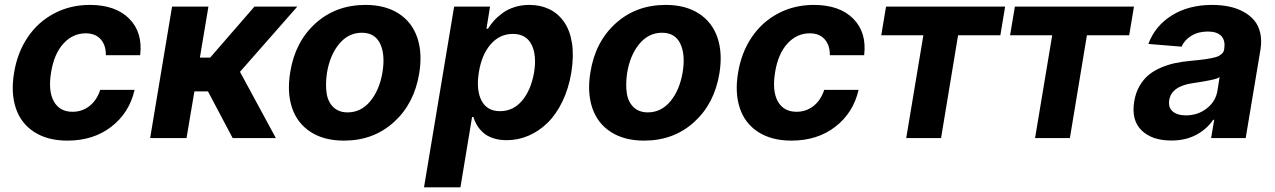

<svg xmlns="http://www.w3.org/2000/svg" viewBox="-20 -573 5294 797"><path d="M259.9 10.7Q177.6 10.7 122.2 -25Q66.8 -60.7 45.6 -124.3Q24.5 -187.9 38.4 -270.6Q51.8 -354 94.6 -417.8Q137.4 -481.5 204.4 -517Q271.3 -552.6 353 -552.6Q459.5 -552.6 516.3 -495.6Q573.2 -438.6 561.8 -343.8H419.4Q420.1 -384.9 398.1 -409.8Q376.1 -434.7 335.9 -434.7Q282 -434.7 243.1 -391.9Q204.2 -349.1 192.1 -272.7Q179.3 -195.3 203.5 -152.2Q227.6 -109 281.2 -109Q321 -109 351.6 -133Q382.1 -157 396 -199.9H538.7Q516.7 -104.4 442.1 -46.9Q367.5 10.7 259.9 10.7Z M603.3 0 694.2 -545.5H845.2L809.7 -333.8H852.3L1036.2 -545.5H1214.1L976.2 -274.9L1125 0H945.7L843.4 -193.5H786.9L754.3 0Z M1407.7 10.7Q1325.6 10.7 1270.1 -24.9Q1214.5 -60.4 1192.6 -124.6Q1170.8 -188.9 1184.7 -273.1Q1204.9 -399.5 1289.6 -476Q1374.3 -552.6 1497.2 -552.6Q1579.2 -552.6 1634.6 -517Q1690 -481.5 1712 -417.3Q1734 -353 1720.2 -268.5Q1699.6 -142.4 1614.9 -65.9Q1530.2 10.7 1407.7 10.7ZM1422.9 -106.5Q1478.7 -106.5 1517 -152.9Q1555.4 -199.2 1567.8 -273.8Q1579.5 -347.3 1557.7 -392.2Q1535.9 -437.1 1481.9 -437.1Q1426.1 -437.1 1387.6 -390.4Q1349.1 -343.8 1337 -269.2Q1330.3 -221.6 1335.9 -185.4Q1341.6 -149.1 1364.2 -127.8Q1386.7 -106.5 1422.9 -106.5Z M1740.1 204.5 1865.1 -545.5H2014.2L1999.3 -453.8H2005.7Q2017 -472.3 2031.6 -488.3Q2046.2 -504.3 2067.1 -519.5Q2088.1 -534.8 2116.5 -543.7Q2144.9 -552.6 2177.6 -552.6Q2223 -552.6 2259.6 -535.2Q2296.2 -517.8 2321 -482.6Q2345.9 -447.4 2354.2 -394.9Q2362.6 -342.3 2351.6 -272Q2340.6 -205.3 2314.5 -151.5Q2288.4 -97.7 2252.7 -62.9Q2217 -28.1 2173.7 -9.6Q2130.3 8.9 2083.5 8.9Q2051.8 8.9 2026.8 0.5Q2001.8 -7.8 1985.8 -22.4Q1969.8 -36.9 1960.2 -52.9Q1950.6 -68.9 1945 -87.4H1939.6L1891.3 204.5ZM1967.7 -272.7Q1956 -198.9 1978.9 -155.2Q2001.8 -111.5 2055.8 -111.5Q2110.4 -111.5 2147.4 -155.4Q2184.3 -199.2 2197.1 -272.7Q2208.5 -345.5 2185.9 -388.8Q2163.4 -432.2 2108.7 -432.2Q2054.3 -432.2 2016.9 -389.2Q1979.4 -346.2 1967.7 -272.7Z M2653.8 10.7Q2571.7 10.7 2516.2 -24.9Q2460.6 -60.4 2438.7 -124.6Q2416.9 -188.9 2430.8 -273.1Q2451 -399.5 2535.7 -476Q2620.4 -552.6 2743.3 -552.6Q2825.3 -552.6 2880.7 -517Q2936.1 -481.5 2958.1 -417.3Q2980.1 -353 2966.3 -268.5Q2945.7 -142.4 2861 -65.9Q2776.3 10.7 2653.8 10.7ZM2669 -106.5Q2724.8 -106.5 2763.1 -152.9Q2801.5 -199.2 2813.9 -273.8Q2825.6 -347.3 2803.8 -392.2Q2782 -437.1 2728 -437.1Q2672.2 -437.1 2633.7 -390.4Q2595.2 -343.8 2583.1 -269.2Q2576.3 -221.6 2582 -185.4Q2587.7 -149.1 2610.3 -127.8Q2632.8 -106.5 2669 -106.5Z M3265.3 10.7Q3182.9 10.7 3127.5 -25Q3072.1 -60.7 3051 -124.3Q3029.8 -187.9 3043.7 -270.6Q3057.2 -354 3100 -417.8Q3142.8 -481.5 3209.7 -517Q3276.6 -552.6 3358.3 -552.6Q3464.8 -552.6 3521.7 -495.6Q3578.5 -438.6 3567.1 -343.8H3424.7Q3425.4 -384.9 3403.4 -409.8Q3381.4 -434.7 3341.3 -434.7Q3287.3 -434.7 3248.4 -391.9Q3209.5 -349.1 3197.4 -272.7Q3184.7 -195.3 3208.8 -152.2Q3233 -109 3286.6 -109Q3326.3 -109 3356.9 -133Q3387.4 -157 3401.3 -199.9H3544Q3522 -104.4 3447.4 -46.9Q3372.9 10.7 3265.3 10.7Z M3638.1 -426.5 3658 -545.5H4152.3L4132.5 -426.5H3957L3886.4 0H3741.8L3812.9 -426.5Z M4172.9 -426.5 4192.8 -545.5H4687.1L4667.3 -426.5H4491.8L4421.2 0H4276.6L4347.7 -426.5Z M4842.3 10.3Q4761.7 10.3 4718.6 -32Q4675.4 -74.2 4688.2 -152.3Q4694.2 -187.9 4710 -215.6Q4725.9 -243.3 4747.3 -261.2Q4768.8 -279.1 4797.9 -291.7Q4827.1 -304.3 4856.5 -310.7Q4886 -317.1 4921.2 -320.3Q4942.8 -322.4 4954.7 -323.7Q4966.6 -324.9 4982.4 -327.1Q4998.2 -329.2 5006.2 -331Q5014.2 -332.7 5024.5 -335.4Q5034.8 -338.1 5040 -341.1Q5045.1 -344.1 5050.4 -348.4Q5055.8 -352.6 5058.2 -357.8Q5060.7 -362.9 5061.8 -369.3V-371.4Q5067.1 -405.2 5049.5 -423.7Q5032 -442.1 4993.6 -442.1Q4954.5 -442.1 4926 -424.9Q4897.4 -407.7 4884.6 -379.3L4746.8 -390.6Q4774.9 -465.9 4844.6 -509.2Q4914.4 -552.6 5011.7 -552.6Q5048.7 -552.6 5081 -546Q5113.3 -539.4 5140.4 -524.9Q5167.6 -510.3 5185.7 -489.2Q5203.8 -468 5211.1 -437Q5218.4 -405.9 5212.4 -367.9L5150.9 0H5007.5L5020.2 -75.6H5016Q4988.6 -35.9 4944.6 -12.8Q4900.6 10.3 4842.3 10.3ZM4903.1 -94.1Q4952.4 -94.1 4989.2 -122.9Q5025.9 -151.6 5033.4 -195L5042.6 -252.8Q5036.9 -249.3 5028.1 -246.3Q5019.2 -243.3 5004.6 -240.4Q4990.1 -237.6 4982.2 -236Q4974.4 -234.4 4955.4 -231.5Q4936.4 -228.7 4934.3 -228.3Q4842.7 -215.9 4833.5 -157.3Q4828.8 -127.1 4847.8 -110.6Q4866.8 -94.1 4903.1 -94.1Z"/></svg>

Font: Karasuma Gothic
Style: Bold Italic
Weight: 700
Italic angle: 9.39998°
Designer: Rasmus Andersson / Ryoko Nishizuka
Foundry: Genbu
Version: Version 1.00